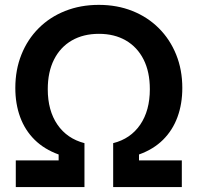

<svg xmlns="http://www.w3.org/2000/svg" viewBox="-20 -757 800 777"><path d="M43.9 0V-107.9H217.3V-131.8Q159.2 -152.8 120.1 -191.4Q81.1 -230 61.5 -283.4Q42 -336.9 42 -400.9Q42 -474.6 66.7 -536.1Q91.3 -597.7 136.5 -642.8Q181.6 -688 243.7 -712.6Q305.7 -737.3 379.9 -737.3Q454.1 -737.3 515.9 -712.6Q577.6 -688 622.8 -642.8Q668 -597.7 692.9 -536.1Q717.8 -474.6 717.8 -400.9Q717.8 -336.4 698.2 -283.2Q678.7 -230 639.9 -191.4Q601.1 -152.8 542.5 -131.8V-107.9H715.8V0H438V-177.7Q508.3 -195.3 547.4 -252.4Q586.4 -309.6 586.4 -396Q586.4 -466.3 561 -516.4Q535.6 -566.4 489.3 -593.3Q442.9 -620.1 380.4 -620.1Q317.4 -620.1 270.8 -593.3Q224.1 -566.4 198.7 -516.1Q173.3 -465.8 173.3 -396Q173.3 -309.6 212.4 -252.7Q251.5 -195.8 321.8 -177.7V0Z"/></svg>

Font: Inter 24pt SemiBold
Style: Regular
Weight: 600
Designer: Rasmus Andersson
Foundry: rsms
Version: Version 4.001;git-66647c0bb